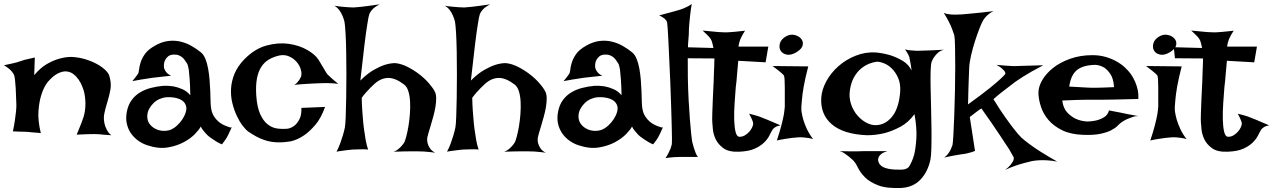

<svg xmlns="http://www.w3.org/2000/svg" viewBox="-20 -769 6412 967"><path d="M44.9 -107.4Q51.8 -139.6 55.2 -164.6Q58.6 -189.5 60.5 -206.1Q62.5 -225.6 62.5 -239.3Q61.5 -255.9 61 -278.8Q60.5 -301.8 59.1 -324.7Q57.6 -347.7 55.7 -365.7Q53.7 -383.8 50.8 -391.6Q46.9 -399.4 40 -408.2Q26.4 -424.8 0 -440.4Q22.5 -445.3 38.6 -448.7Q54.7 -452.1 65.4 -455.1Q77.1 -459 85.9 -461.9Q93.8 -464.8 104.5 -467.8Q113.3 -469.7 126 -472.7Q138.7 -475.6 155.3 -479.5L152.3 -390.6Q183.6 -427.7 215.8 -446.3Q248 -464.8 276.4 -472.7Q308.6 -482.4 339.8 -482.4Q378.9 -480.5 412.6 -469.7Q446.3 -459 471.2 -444.8Q496.1 -430.7 511.7 -415Q527.3 -399.4 530.3 -387.7Q542 -349.6 536.1 -317.9Q530.3 -286.1 521 -256.3Q511.7 -226.6 505.4 -197.3Q499 -168 509.8 -133.8Q513.7 -125 517.6 -116.2Q521.5 -108.4 527.3 -100.6Q533.2 -92.8 541 -87.9Q530.3 -88.9 519.5 -89.4Q508.8 -89.8 500 -90.8Q489.3 -91.8 480.5 -92.8Q470.7 -93.8 454.1 -93.8Q425.8 -93.8 366.2 -90.8Q375 -111.3 380.4 -125.5Q385.7 -139.6 389.6 -148.4Q393.6 -159.2 395.5 -165Q407.2 -193.4 409.7 -229.5Q412.1 -265.6 404.3 -302.7Q401.4 -315.4 394.5 -333Q387.7 -350.6 376.5 -367.2Q365.2 -383.8 350.1 -395.5Q335 -407.2 315.4 -409.2Q295.9 -411.1 272 -399.4Q248 -387.7 220.7 -356.4Q200.2 -330.1 188.5 -292Q177.7 -259.8 173.8 -211.4Q169.9 -163.1 185.5 -98.6Q171.9 -100.6 160.2 -101.1Q148.4 -101.6 140.6 -102.5Q130.9 -103.5 123 -104.5Q114.3 -104.5 103.5 -105.5Q93.8 -105.5 79.1 -106Q64.5 -106.4 44.9 -107.4Z M673.8 -395.5Q678.7 -401.4 680.2 -417.5Q681.6 -433.6 688 -454.1Q694.3 -474.6 710 -497.1Q725.6 -519.5 760.7 -539.1Q794.9 -558.6 827.1 -562.5Q859.4 -566.4 888.7 -559.6Q918 -552.7 943.8 -538.1Q969.7 -523.4 991.2 -505.9Q1005.9 -494.1 1014.6 -472.2Q1023.4 -450.2 1028.3 -422.9Q1033.2 -395.5 1035.6 -365.7Q1038.1 -335.9 1039.1 -308.1Q1040 -280.3 1040.5 -257.3Q1041 -234.4 1043.9 -219.7Q1047.9 -198.2 1057.6 -183.1Q1067.4 -168 1079.1 -157.7Q1090.8 -147.5 1102.5 -141.6Q1114.3 -135.7 1123 -132.8Q1128.9 -129.9 1133.8 -128.9Q1143.6 -125 1147.5 -128.9Q1141.6 -115.2 1136.7 -105.5Q1131.8 -95.7 1128.9 -88.9Q1125 -81.1 1122.1 -76.2Q1119.1 -70.3 1115.2 -65.4Q1112.3 -60.5 1107.4 -54.7Q1102.5 -48.8 1097.7 -42Q1085 -46.9 1073.7 -53.7Q1062.5 -60.5 1053.7 -66.4Q1043 -73.2 1034.2 -80.1Q1025.4 -86.9 1017.6 -95.7Q1010.7 -103.5 1003.4 -112.3Q996.1 -121.1 991.2 -131.8Q985.4 -119.1 963.4 -95.7Q941.4 -72.3 906.2 -53.2Q871.1 -34.2 824.7 -26.4Q778.3 -18.6 722.7 -37.1Q698.2 -44.9 676.8 -60.1Q655.3 -75.2 640.1 -96.7Q625 -118.2 618.7 -146Q612.3 -173.8 619.1 -208Q626 -242.2 643.6 -265.6Q661.1 -289.1 685.5 -303.7Q710 -318.4 740.2 -326.2Q770.5 -334 802.7 -336.9Q828.1 -337.9 853.5 -334Q875 -330.1 898.4 -319.8Q921.9 -309.6 938.5 -289.1Q937.5 -340.8 935.1 -371.6Q932.6 -402.3 930.7 -418.9Q926.8 -438.5 923.8 -446.3Q918.9 -453.1 913.6 -461.9Q908.2 -470.7 900.4 -478Q892.6 -485.4 880.9 -490.2Q869.1 -495.1 853.5 -494.1Q836.9 -493.2 827.1 -485.4Q817.4 -477.5 812 -467.3Q806.6 -457 805.7 -445.3Q804.7 -433.6 806.6 -424.8Q808.6 -418.9 812.5 -412.1Q816.4 -406.2 823.2 -399.4Q830.1 -392.6 841.8 -387.7Q819.3 -384.8 801.8 -383.3Q784.2 -381.8 771.5 -379.9Q756.8 -377.9 746.1 -377Q735.4 -376 720.7 -373Q708 -371.1 689.5 -368.2Q670.9 -365.2 646.5 -360.4Q652.3 -367.2 657.2 -373.5Q662.1 -379.9 666 -384.8Q669.9 -390.6 673.8 -395.5ZM820.3 -279.3Q802.7 -278.3 785.2 -271Q767.6 -263.7 753.9 -250.5Q740.2 -237.3 731 -220.2Q721.7 -203.1 721.7 -182.6Q721.7 -162.1 731.9 -147Q742.2 -131.8 759.3 -122.1Q776.4 -112.3 796.4 -110.4Q816.4 -108.4 835.9 -114.3Q854.5 -121.1 871.1 -136.2Q887.7 -151.4 899.4 -169.4Q911.1 -187.5 916 -205.6Q920.9 -223.6 917 -235.4Q909.2 -260.7 881.8 -271Q854.5 -281.2 820.3 -279.3Z M1683.6 -346.7Q1671.9 -348.6 1654.8 -349.6Q1637.7 -350.6 1622.1 -350.6Q1604.5 -350.6 1585 -349.6Q1564.5 -348.6 1543.9 -347.7Q1526.4 -346.7 1504.4 -345.2Q1482.4 -343.8 1461.9 -341.8Q1469.7 -345.7 1476.1 -352.5Q1482.4 -359.4 1487.3 -366.2Q1492.2 -374 1496.1 -382.8Q1501 -397.5 1495.1 -418.5Q1489.3 -439.5 1474.1 -457Q1459 -474.6 1436 -484.9Q1413.1 -495.1 1385.7 -489.3Q1356.4 -482.4 1333.5 -468.8Q1310.5 -455.1 1295.4 -431.2Q1280.3 -407.2 1273.9 -372.6Q1267.6 -337.9 1270.5 -290Q1274.4 -230.5 1290 -195.3Q1305.7 -160.2 1328.1 -142.6Q1350.6 -125 1377.4 -121.6Q1404.3 -118.2 1430.7 -121.1Q1449.2 -125 1464.8 -137.7Q1477.5 -148.4 1488.3 -168.9Q1499 -189.5 1498 -225.6L1617.2 -230.5Q1596.7 -172.9 1567.4 -139.2Q1538.1 -105.5 1510.7 -86.9Q1478.5 -65.4 1446.3 -57.6Q1406.2 -50.8 1375 -52.2Q1343.8 -53.7 1318.4 -61.5Q1293 -69.3 1271.5 -81.1Q1250 -92.8 1230.5 -106.4Q1217.8 -115.2 1202.1 -135.7Q1186.5 -156.2 1172.9 -185.1Q1159.2 -213.9 1150.4 -249Q1141.6 -284.2 1143.6 -321.8Q1145.5 -359.4 1161.1 -397.5Q1176.8 -435.5 1210.9 -470.7Q1262.7 -523.4 1321.8 -539.6Q1380.9 -555.7 1433.6 -548.3Q1486.3 -541 1527.3 -517.6Q1568.4 -494.1 1585 -466.8Q1601.6 -439.5 1609.9 -425.3Q1618.2 -411.1 1622.6 -403.8Q1627 -396.5 1630.4 -393.1Q1633.8 -389.6 1640.6 -383.8Q1645.5 -378.9 1652.3 -373Q1658.2 -368.2 1666 -361.3Q1673.8 -354.5 1683.6 -346.7Z M1664.1 -740.2Q1686.5 -736.3 1705.1 -734.9Q1723.6 -733.4 1736.3 -732.4Q1751 -731.4 1761.7 -731.4Q1776.4 -732.4 1795.9 -734.4Q1812.5 -736.3 1836.4 -739.3Q1860.4 -742.2 1891.6 -747.1Q1877 -739.3 1867.2 -731.9Q1857.4 -724.6 1851.6 -716.8Q1844.7 -708 1840.8 -700.2Q1835.9 -687.5 1830.1 -647.5Q1824.2 -613.3 1815.9 -545.9Q1807.6 -478.5 1794.9 -363.3Q1830.1 -398.4 1861.8 -416.5Q1893.6 -434.6 1918 -442.4Q1946.3 -451.2 1970.7 -451.2Q2001 -448.2 2032.7 -432.1Q2064.5 -416 2092.3 -394.5Q2120.1 -373 2141.1 -348.6Q2162.1 -324.2 2170.9 -305.7Q2176.8 -293 2176.8 -272.9Q2176.8 -252.9 2172.9 -229.5Q2168.9 -206.1 2162.1 -181.6Q2155.3 -157.2 2148.9 -135.7Q2142.6 -114.3 2137.7 -98.1Q2132.8 -82 2131.8 -75.2Q2129.9 -60.5 2133.8 -46.9Q2136.7 -35.2 2145.5 -22Q2154.3 -8.8 2171.9 0Q2158.2 -2 2143.1 -3.4Q2127.9 -4.9 2114.3 -5.9Q2098.6 -6.8 2083 -6.8H2047.9Q2031.2 -6.8 2009.8 -6.3Q1988.3 -5.9 1962.9 -4.9Q1976.6 -9.8 1986.3 -18.1Q1996.1 -26.4 2002.9 -34.2Q2010.7 -43 2016.6 -52.7Q2020.5 -60.5 2026.4 -82.5Q2032.2 -104.5 2037.1 -133.3Q2042 -162.1 2044.4 -194.3Q2046.9 -226.6 2045.4 -256.3Q2043.9 -286.1 2036.6 -309.6Q2029.3 -333 2014.6 -343.8Q1970.7 -377 1935.1 -376.5Q1899.4 -376 1867.2 -347.7Q1855.5 -336.9 1844.7 -326.2Q1835 -316.4 1823.2 -303.2Q1811.5 -290 1801.8 -276.4Q1801.8 -261.7 1802.7 -244.1Q1803.7 -226.6 1804.7 -210Q1805.7 -191.4 1807.6 -172.9Q1809.6 -144.5 1813.5 -117.2Q1816.4 -93.8 1821.3 -65.9Q1826.2 -38.1 1834 -15.6Q1821.3 -17.6 1807.6 -17.1Q1793.9 -16.6 1781.2 -16.6Q1766.6 -15.6 1752.9 -15.6Q1740.2 -14.6 1726.6 -12.7Q1714.8 -10.7 1701.2 -9.3Q1687.5 -7.8 1674.8 -4.9Q1686.5 -27.3 1694.3 -49.3Q1702.1 -71.3 1707 -87.9Q1712.9 -107.4 1716.8 -126Q1719.7 -140.6 1721.2 -182.1Q1722.7 -223.6 1723.6 -277.8Q1724.6 -332 1724.6 -392.6Q1724.6 -453.1 1723.6 -507.8Q1722.7 -562.5 1720.2 -603.5Q1717.8 -644.5 1714.8 -660.2Q1710.9 -675.8 1704.1 -691.4Q1698.2 -705.1 1688.5 -718.3Q1678.7 -731.4 1664.1 -740.2Z M2220.7 -740.2Q2243.2 -736.3 2261.7 -734.9Q2280.3 -733.4 2293 -732.4Q2307.6 -731.4 2318.4 -731.4Q2333 -732.4 2352.5 -734.4Q2369.1 -736.3 2393.1 -739.3Q2417 -742.2 2448.2 -747.1Q2433.6 -739.3 2423.8 -731.9Q2414.1 -724.6 2408.2 -716.8Q2401.4 -708 2397.5 -700.2Q2392.6 -687.5 2386.7 -647.5Q2380.9 -613.3 2372.6 -545.9Q2364.3 -478.5 2351.6 -363.3Q2386.7 -398.4 2418.5 -416.5Q2450.2 -434.6 2474.6 -442.4Q2502.9 -451.2 2527.3 -451.2Q2557.6 -448.2 2589.4 -432.1Q2621.1 -416 2648.9 -394.5Q2676.8 -373 2697.8 -348.6Q2718.8 -324.2 2727.5 -305.7Q2733.4 -293 2733.4 -272.9Q2733.4 -252.9 2729.5 -229.5Q2725.6 -206.1 2718.8 -181.6Q2711.9 -157.2 2705.6 -135.7Q2699.2 -114.3 2694.3 -98.1Q2689.5 -82 2688.5 -75.2Q2686.5 -60.5 2690.4 -46.9Q2693.4 -35.2 2702.1 -22Q2710.9 -8.8 2728.5 0Q2714.8 -2 2699.7 -3.4Q2684.6 -4.9 2670.9 -5.9Q2655.3 -6.8 2639.6 -6.8H2604.5Q2587.9 -6.8 2566.4 -6.3Q2544.9 -5.9 2519.5 -4.9Q2533.2 -9.8 2543 -18.1Q2552.7 -26.4 2559.6 -34.2Q2567.4 -43 2573.2 -52.7Q2577.1 -60.5 2583 -82.5Q2588.9 -104.5 2593.8 -133.3Q2598.6 -162.1 2601.1 -194.3Q2603.5 -226.6 2602.1 -256.3Q2600.6 -286.1 2593.3 -309.6Q2585.9 -333 2571.3 -343.8Q2527.3 -377 2491.7 -376.5Q2456.1 -376 2423.8 -347.7Q2412.1 -336.9 2401.4 -326.2Q2391.6 -316.4 2379.9 -303.2Q2368.2 -290 2358.4 -276.4Q2358.4 -261.7 2359.4 -244.1Q2360.4 -226.6 2361.3 -210Q2362.3 -191.4 2364.3 -172.9Q2366.2 -144.5 2370.1 -117.2Q2373 -93.8 2377.9 -65.9Q2382.8 -38.1 2390.6 -15.6Q2377.9 -17.6 2364.3 -17.1Q2350.6 -16.6 2337.9 -16.6Q2323.2 -15.6 2309.6 -15.6Q2296.9 -14.6 2283.2 -12.7Q2271.5 -10.7 2257.8 -9.3Q2244.1 -7.8 2231.4 -4.9Q2243.2 -27.3 2251 -49.3Q2258.8 -71.3 2263.7 -87.9Q2269.5 -107.4 2273.4 -126Q2276.4 -140.6 2277.8 -182.1Q2279.3 -223.6 2280.3 -277.8Q2281.2 -332 2281.2 -392.6Q2281.2 -453.1 2280.3 -507.8Q2279.3 -562.5 2276.9 -603.5Q2274.4 -644.5 2271.5 -660.2Q2267.6 -675.8 2260.7 -691.4Q2254.9 -705.1 2245.1 -718.3Q2235.4 -731.4 2220.7 -740.2Z M2845.7 -395.5Q2850.6 -401.4 2852.1 -417.5Q2853.5 -433.6 2859.9 -454.1Q2866.2 -474.6 2881.8 -497.1Q2897.5 -519.5 2932.6 -539.1Q2966.8 -558.6 2999 -562.5Q3031.2 -566.4 3060.5 -559.6Q3089.8 -552.7 3115.7 -538.1Q3141.6 -523.4 3163.1 -505.9Q3177.7 -494.1 3186.5 -472.2Q3195.3 -450.2 3200.2 -422.9Q3205.1 -395.5 3207.5 -365.7Q3210 -335.9 3210.9 -308.1Q3211.9 -280.3 3212.4 -257.3Q3212.9 -234.4 3215.8 -219.7Q3219.7 -198.2 3229.5 -183.1Q3239.3 -168 3251 -157.7Q3262.7 -147.5 3274.4 -141.6Q3286.1 -135.7 3294.9 -132.8Q3300.8 -129.9 3305.7 -128.9Q3315.4 -125 3319.3 -128.9Q3313.5 -115.2 3308.6 -105.5Q3303.7 -95.7 3300.8 -88.9Q3296.9 -81.1 3293.9 -76.2Q3291 -70.3 3287.1 -65.4Q3284.2 -60.5 3279.3 -54.7Q3274.4 -48.8 3269.5 -42Q3256.8 -46.9 3245.6 -53.7Q3234.4 -60.5 3225.6 -66.4Q3214.8 -73.2 3206.1 -80.1Q3197.3 -86.9 3189.5 -95.7Q3182.6 -103.5 3175.3 -112.3Q3168 -121.1 3163.1 -131.8Q3157.2 -119.1 3135.3 -95.7Q3113.3 -72.3 3078.1 -53.2Q3043 -34.2 2996.6 -26.4Q2950.2 -18.6 2894.5 -37.1Q2870.1 -44.9 2848.6 -60.1Q2827.1 -75.2 2812 -96.7Q2796.9 -118.2 2790.5 -146Q2784.2 -173.8 2791 -208Q2797.9 -242.2 2815.4 -265.6Q2833 -289.1 2857.4 -303.7Q2881.8 -318.4 2912.1 -326.2Q2942.4 -334 2974.6 -336.9Q3000 -337.9 3025.4 -334Q3046.9 -330.1 3070.3 -319.8Q3093.8 -309.6 3110.4 -289.1Q3109.4 -340.8 3106.9 -371.6Q3104.5 -402.3 3102.5 -418.9Q3098.6 -438.5 3095.7 -446.3Q3090.8 -453.1 3085.4 -461.9Q3080.1 -470.7 3072.3 -478Q3064.5 -485.4 3052.7 -490.2Q3041 -495.1 3025.4 -494.1Q3008.8 -493.2 2999 -485.4Q2989.3 -477.5 2983.9 -467.3Q2978.5 -457 2977.5 -445.3Q2976.6 -433.6 2978.5 -424.8Q2980.5 -418.9 2984.4 -412.1Q2988.3 -406.2 2995.1 -399.4Q3002 -392.6 3013.7 -387.7Q2991.2 -384.8 2973.6 -383.3Q2956.1 -381.8 2943.4 -379.9Q2928.7 -377.9 2918 -377Q2907.2 -376 2892.6 -373Q2879.9 -371.1 2861.3 -368.2Q2842.8 -365.2 2818.4 -360.4Q2824.2 -367.2 2829.1 -373.5Q2834 -379.9 2837.9 -384.8Q2841.8 -390.6 2845.7 -395.5ZM2992.2 -279.3Q2974.6 -278.3 2957 -271Q2939.5 -263.7 2925.8 -250.5Q2912.1 -237.3 2902.8 -220.2Q2893.6 -203.1 2893.6 -182.6Q2893.6 -162.1 2903.8 -147Q2914.1 -131.8 2931.2 -122.1Q2948.2 -112.3 2968.3 -110.4Q2988.3 -108.4 3007.8 -114.3Q3026.4 -121.1 3043 -136.2Q3059.6 -151.4 3071.3 -169.4Q3083 -187.5 3087.9 -205.6Q3092.8 -223.6 3088.9 -235.4Q3081.1 -260.7 3053.7 -271Q3026.4 -281.2 2992.2 -279.3Z M3332 27.3Q3341.8 12.7 3347.7 0Q3353.5 -12.7 3357.4 -21.5Q3361.3 -32.2 3363.3 -41Q3364.3 -46.9 3364.3 -75.2Q3364.3 -103.5 3362.8 -146.5Q3361.3 -189.5 3359.9 -243.2Q3358.4 -296.9 3356 -352.5Q3353.5 -408.2 3351.1 -460.9Q3348.6 -513.7 3346.7 -556.2Q3344.7 -598.6 3342.8 -626Q3340.8 -653.3 3339.8 -657.2Q3337.9 -663.1 3333 -668.9Q3323.2 -680.7 3299.8 -691.4Q3349.6 -704.1 3376 -711.9Q3391.6 -715.8 3403.3 -719.7Q3414.1 -723.6 3424.8 -727.5Q3433.6 -731.4 3444.3 -736.8Q3455.1 -742.2 3463.9 -749Q3459 -720.7 3456.1 -694.3Q3453.1 -668 3451.2 -645.5Q3449.2 -620.1 3449.2 -596.7Q3444.3 -548.8 3443.8 -492.7Q3443.4 -436.5 3444.3 -378.9Q3445.3 -321.3 3448.2 -266.6Q3451.2 -211.9 3454.6 -167.5Q3458 -123 3461.4 -92.3Q3464.8 -61.5 3466.8 -52.7Q3470.7 -38.1 3474.6 -24.4Q3478.5 -12.7 3483.4 0.5Q3488.3 13.7 3495.1 21.5H3400.4Q3387.7 21.5 3376 22.5Q3365.2 23.4 3353.5 24.4Q3341.8 25.4 3332 27.3Z M3518.6 -615.2Q3547.9 -612.3 3567.9 -610.4Q3587.9 -608.4 3600.6 -607.4Q3615.2 -606.4 3624 -606.4Q3632.8 -605.5 3647.5 -606.4Q3660.2 -607.4 3680.7 -608.9Q3701.2 -610.4 3732.4 -614.3Q3725.6 -604.5 3721.7 -597.2Q3717.8 -589.8 3714.8 -584L3709 -572.3Q3707 -566.4 3705.1 -560.5Q3703.1 -555.7 3701.7 -548.8Q3700.2 -542 3699.2 -534.2H3849.6L3835.9 -455.1L3698.2 -462.9Q3693.4 -413.1 3691.4 -385.7Q3689.5 -358.4 3687.5 -345.7L3685.5 -328.1Q3682.6 -291 3679.7 -247.6Q3676.8 -204.1 3677.7 -167Q3678.7 -129.9 3684.6 -105Q3690.4 -80.1 3705.1 -80.1Q3719.7 -80.1 3732.4 -87.9Q3745.1 -95.7 3754.4 -106.4Q3763.7 -117.2 3768.6 -128.4Q3773.4 -139.6 3773.4 -145.5Q3773.4 -151.4 3770.5 -159.2Q3765.6 -173.8 3752.9 -196.3Q3781.2 -189.5 3802.7 -182.6Q3813.5 -178.7 3822.3 -174.8Q3832 -170.9 3844.7 -166Q3855.5 -161.1 3872.1 -154.3Q3888.7 -147.5 3911.1 -137.7Q3889.6 -133.8 3879.9 -125Q3874 -121.1 3871.1 -116.2Q3864.3 -105.5 3855.5 -87.4Q3846.7 -69.3 3829.1 -51.8Q3811.5 -34.2 3781.7 -20.5Q3752 -6.8 3702.1 -4.9Q3650.4 -2.9 3623.5 -22.5Q3596.7 -42 3584.5 -67.9Q3572.3 -93.8 3570.3 -119.1Q3568.4 -144.5 3567.4 -153.3Q3566.4 -162.1 3567.4 -197.3Q3568.4 -232.4 3570.3 -274.9Q3572.3 -317.4 3574.2 -356.9Q3576.2 -396.5 3576.2 -415Q3576.2 -424.8 3577.1 -435.5Q3577.1 -444.3 3577.6 -454.6Q3578.1 -464.8 3578.1 -474.6L3436.5 -475.6L3430.7 -531.2L3573.2 -527.3Q3571.3 -538.1 3568.8 -547.4Q3566.4 -556.6 3564.5 -562.5Q3561.5 -569.3 3558.6 -574.2Q3554.7 -579.1 3549.8 -585Q3544.9 -589.8 3537.1 -597.7Q3529.3 -605.5 3518.6 -615.2Z M3871.1 -436.5 4050.8 -434.6Q4035.2 -375 4027.8 -333Q4020.5 -291 4018.6 -262.7Q4014.6 -230.5 4016.6 -208Q4019.5 -187.5 4026.4 -164.1Q4032.2 -144.5 4043.9 -119.1Q4055.7 -93.8 4075.2 -68.4Q4063.5 -72.3 4049.8 -74.2Q4036.1 -76.2 4024.4 -77.1Q4010.7 -78.1 3997.1 -77.1Q3983.4 -76.2 3966.8 -74.2Q3953.1 -72.3 3933.6 -69.3Q3914.1 -66.4 3892.6 -61.5Q3907.2 -105.5 3915.5 -137.7Q3923.8 -169.9 3927.7 -191.4Q3931.6 -216.8 3932.6 -232.4Q3932.6 -252 3932.6 -276.9Q3932.6 -301.8 3932.6 -325.2Q3932.6 -348.6 3931.6 -366.7Q3930.7 -384.8 3927.7 -389.6L3918 -399.4Q3912.1 -404.3 3900.9 -413.6Q3889.6 -422.9 3871.1 -436.5ZM3940.4 -586.9Q3960.9 -597.7 3981.9 -592.8Q4002.9 -587.9 4014.6 -574.2Q4026.4 -560.5 4022.9 -542Q4019.5 -523.4 3991.2 -505.9Q3962.9 -489.3 3941.4 -494.1Q3919.9 -499 3911.1 -514.6Q3902.3 -530.3 3908.2 -551.3Q3914.1 -572.3 3940.4 -586.9Z M4571.3 -414.1Q4568.4 -433.6 4566.4 -446.8Q4564.5 -460 4562.5 -467.8Q4560.5 -477.5 4559.6 -482.4Q4557.6 -487.3 4554.7 -493.2Q4552.7 -498 4548.3 -504.9Q4543.9 -511.7 4538.1 -520.5Q4550.8 -516.6 4564 -515.6Q4577.1 -514.6 4588.9 -513.7Q4601.6 -512.7 4615.2 -513.7Q4628.9 -513.7 4646.5 -514.6Q4662.1 -515.6 4684.1 -516.1Q4706.1 -516.6 4734.4 -518.6Q4717.8 -514.6 4706.5 -505.4Q4695.3 -496.1 4687.5 -485.4Q4678.7 -473.6 4672.9 -460Q4668 -447.3 4667 -411.6Q4666 -376 4667 -327.6Q4668 -279.3 4669.4 -223.6Q4670.9 -168 4671.4 -117.2Q4671.9 -66.4 4670.9 -24.9Q4669.9 16.6 4666 36.1Q4652.3 97.7 4615.2 136.2Q4578.1 174.8 4517.6 177.7Q4444.3 180.7 4401.9 164.1Q4359.4 147.5 4335.9 123.5Q4312.5 99.6 4300.8 75.2Q4289.1 50.8 4276.4 38.1Q4264.6 27.3 4252.9 17.6Q4242.2 9.8 4231 2Q4219.7 -5.9 4209 -7.8Q4237.3 -6.8 4259.8 -6.8Q4282.2 -6.8 4297.9 -6.8Q4315.4 -6.8 4329.1 -7.8H4360.4H4449.2Q4429.7 -2 4419.9 5.4Q4410.2 12.7 4406.2 20.5Q4402.3 29.3 4402.3 38.1Q4406.2 61.5 4427.7 72.3Q4449.2 83 4486.3 85Q4522.5 86.9 4536.1 83.5Q4549.8 80.1 4557.6 71.3Q4573.2 47.9 4584 10.7Q4591.8 -20.5 4595.2 -70.8Q4598.6 -121.1 4585.9 -194.3Q4554.7 -151.4 4513.7 -129.9Q4472.7 -108.4 4435.5 -98.6Q4391.6 -87.9 4346.7 -87.9Q4228.5 -92.8 4169.9 -142.6Q4111.3 -192.4 4116.2 -276.4Q4119.1 -318.4 4142.1 -360.4Q4165 -402.3 4202.6 -435.5Q4240.2 -468.8 4289.1 -488.3Q4337.9 -507.8 4390.6 -504.9Q4430.7 -501 4465.8 -490.2Q4496.1 -480.5 4525.9 -462.9Q4555.7 -445.3 4571.3 -414.1ZM4260.7 -316.4Q4254.9 -278.3 4266.1 -245.1Q4277.3 -211.9 4297.9 -188Q4318.4 -164.1 4343.8 -150.9Q4369.1 -137.7 4391.6 -138.7Q4438.5 -139.6 4472.7 -181.2Q4506.8 -222.7 4513.7 -305.7Q4516.6 -346.7 4503.4 -376.5Q4490.2 -406.2 4470.7 -424.8Q4451.2 -443.4 4429.7 -451.2Q4408.2 -459 4395.5 -458Q4377.9 -456.1 4356.9 -447.8Q4335.9 -439.5 4316.4 -423.3Q4296.9 -407.2 4281.7 -380.9Q4266.6 -354.5 4260.7 -316.4Z M4733.4 -704.1Q4744.1 -699.2 4759.3 -697.3Q4774.4 -695.3 4788.1 -695.3Q4804.7 -695.3 4822.3 -696.3Q4839.8 -697.3 4865.2 -700.2Q4885.7 -702.1 4916 -705.1Q4946.3 -708 4983.4 -712.9Q4969.7 -706.1 4960 -698.2Q4950.2 -690.4 4943.4 -682.6Q4935.5 -673.8 4930.7 -665Q4923.8 -653.3 4912.6 -624.5Q4901.4 -595.7 4890.1 -560.5Q4878.9 -525.4 4870.6 -489.3Q4862.3 -453.1 4861.3 -427.7Q4860.4 -406.2 4859.4 -378.9Q4858.4 -355.5 4857.4 -321.3Q4856.4 -287.1 4855.5 -243.2Q4925.8 -293.9 4963.9 -324.7Q5002 -355.5 5019.5 -372.1Q5040 -390.6 5043.9 -398.4Q5043 -404.3 5039.1 -411.1Q5034.2 -417 5025.4 -424.8Q5016.6 -432.6 4999 -442.4Q5024.4 -439.5 5043.5 -438.5Q5062.5 -437.5 5076.2 -436.5Q5091.8 -435.5 5103.5 -436.5Q5116.2 -436.5 5134.8 -437.5Q5167 -438.5 5234.4 -440.4Q5168.9 -406.2 5130.9 -381.8Q5109.4 -368.2 5092.8 -356.4Q5076.2 -343.8 5058.6 -330.1Q5043 -318.4 5022.9 -302.7Q5002.9 -287.1 4983.4 -269.5Q5017.6 -213.9 5043.5 -177.7Q5069.3 -141.6 5086.9 -119.1Q5107.4 -92.8 5123 -77.1Q5138.7 -62.5 5164.1 -43.9Q5185.5 -27.3 5220.2 -5.4Q5254.9 16.6 5304.7 44.9Q5279.3 40 5255.9 38.6Q5232.4 37.1 5215.8 38.1Q5195.3 39.1 5178.7 42Q5161.1 45.9 5139.6 51.8Q5121.1 56.6 5096.2 64.9Q5071.3 73.2 5042 86.9Q5060.5 73.2 5069.8 61Q5079.1 48.8 5083 41Q5086.9 31.2 5085.9 24.4Q5081.1 14.6 5063.5 -15.6Q5046.9 -41 5014.6 -89.8Q4982.4 -138.7 4922.9 -222.7Q4919.9 -221.7 4913.1 -216.8Q4907.2 -211.9 4895.5 -203.6Q4883.8 -195.3 4864.3 -179.7L4890.6 -8.8Q4881.8 -4.9 4871.6 -2Q4861.3 1 4852.5 2.9Q4841.8 5.9 4831.1 6.8Q4820.3 7.8 4805.7 10.7Q4793 12.7 4775.4 16.1Q4757.8 19.5 4735.4 24.4Q4748 15.6 4755.9 4.4Q4763.7 -6.8 4768.6 -16.6Q4773.4 -27.3 4777.3 -39.1Q4779.3 -48.8 4781.7 -89.8Q4784.2 -130.9 4786.1 -188Q4788.1 -245.1 4789.6 -310.5Q4791 -376 4791 -434.1Q4791 -492.2 4790 -535.6Q4789.1 -579.1 4786.1 -591.8Q4781.2 -607.4 4774.4 -625Q4768.6 -640.6 4758.3 -660.6Q4748 -680.7 4733.4 -704.1Z M5453.1 -157.2Q5480.5 -157.2 5503.9 -163.1Q5523.4 -168 5541.5 -179.2Q5559.6 -190.4 5565.4 -212.9Q5585 -209 5598.6 -206.5Q5612.3 -204.1 5622.1 -202.1Q5632.8 -199.2 5640.6 -198.2Q5648.4 -196.3 5659.2 -194.3Q5668.9 -192.4 5683.1 -189.9Q5697.3 -187.5 5716.8 -183.6Q5702.1 -185.5 5687 -180.7Q5671.9 -175.8 5658.2 -169.9Q5642.6 -163.1 5628.9 -153.3Q5620.1 -147.5 5608.9 -135.7Q5597.7 -124 5577.1 -113.3Q5556.6 -102.5 5522.9 -95.2Q5489.3 -87.9 5436.5 -89.8Q5373 -91.8 5330.1 -112.8Q5287.1 -133.8 5260.7 -164.6Q5234.4 -195.3 5222.7 -231.4Q5210.9 -267.6 5210 -298.8Q5209 -330.1 5228.5 -364.3Q5248 -398.4 5283.7 -426.8Q5319.3 -455.1 5370.1 -473.1Q5420.9 -491.2 5481.4 -491.2Q5516.6 -491.2 5546.4 -482.9Q5576.2 -474.6 5601.1 -460.9Q5626 -447.3 5644.5 -430.2Q5663.1 -413.1 5675.8 -395.5Q5688.5 -377 5697.3 -356.4Q5705.1 -338.9 5710 -316.4Q5714.8 -293.9 5712.9 -270.5Q5638.7 -268.6 5593.3 -267.6Q5547.9 -266.6 5522.5 -266.6H5478.5H5445.3Q5427.7 -266.6 5399.4 -265.6Q5371.1 -264.6 5330.1 -262.7Q5335 -223.6 5355 -202.6Q5375 -181.6 5397.5 -170.9Q5422.9 -159.2 5453.1 -157.2ZM5365.2 -333Q5396.5 -331.1 5417.5 -330.1Q5438.5 -329.1 5452.1 -328.1Q5466.8 -327.1 5475.6 -327.1H5500Q5524.4 -327.1 5590.8 -330.1Q5587.9 -373 5572.8 -395.5Q5557.6 -418 5541 -428.7Q5521.5 -440.4 5498 -442.4Q5434.6 -441.4 5403.8 -416Q5373 -390.6 5365.2 -333Z M5752 -436.5 5931.6 -434.6Q5916 -375 5908.7 -333Q5901.4 -291 5899.4 -262.7Q5895.5 -230.5 5897.5 -208Q5900.4 -187.5 5907.2 -164.1Q5913.1 -144.5 5924.8 -119.1Q5936.5 -93.8 5956.1 -68.4Q5944.3 -72.3 5930.7 -74.2Q5917 -76.2 5905.3 -77.1Q5891.6 -78.1 5877.9 -77.1Q5864.3 -76.2 5847.7 -74.2Q5834 -72.3 5814.5 -69.3Q5794.9 -66.4 5773.4 -61.5Q5788.1 -105.5 5796.4 -137.7Q5804.7 -169.9 5808.6 -191.4Q5812.5 -216.8 5813.5 -232.4Q5813.5 -252 5813.5 -276.9Q5813.5 -301.8 5813.5 -325.2Q5813.5 -348.6 5812.5 -366.7Q5811.5 -384.8 5808.6 -389.6L5798.8 -399.4Q5793 -404.3 5781.7 -413.6Q5770.5 -422.9 5752 -436.5ZM5821.3 -586.9Q5841.8 -597.7 5862.8 -592.8Q5883.8 -587.9 5895.5 -574.2Q5907.2 -560.5 5903.8 -542Q5900.4 -523.4 5872.1 -505.9Q5843.8 -489.3 5822.3 -494.1Q5800.8 -499 5792 -514.6Q5783.2 -530.3 5789.1 -551.3Q5794.9 -572.3 5821.3 -586.9Z M5979.5 -615.2Q6008.8 -612.3 6028.8 -610.4Q6048.8 -608.4 6061.5 -607.4Q6076.2 -606.4 6085 -606.4Q6093.8 -605.5 6108.4 -606.4Q6121.1 -607.4 6141.6 -608.9Q6162.1 -610.4 6193.4 -614.3Q6186.5 -604.5 6182.6 -597.2Q6178.7 -589.8 6175.8 -584L6169.9 -572.3Q6168 -566.4 6166 -560.5Q6164.1 -555.7 6162.6 -548.8Q6161.1 -542 6160.2 -534.2H6310.5L6296.9 -455.1L6159.2 -462.9Q6154.3 -413.1 6152.3 -385.7Q6150.4 -358.4 6148.4 -345.7L6146.5 -328.1Q6143.6 -291 6140.6 -247.6Q6137.7 -204.1 6138.7 -167Q6139.6 -129.9 6145.5 -105Q6151.4 -80.1 6166 -80.1Q6180.7 -80.1 6193.4 -87.9Q6206.1 -95.7 6215.3 -106.4Q6224.6 -117.2 6229.5 -128.4Q6234.4 -139.6 6234.4 -145.5Q6234.4 -151.4 6231.4 -159.2Q6226.6 -173.8 6213.9 -196.3Q6242.2 -189.5 6263.7 -182.6Q6274.4 -178.7 6283.2 -174.8Q6293 -170.9 6305.7 -166Q6316.4 -161.1 6333 -154.3Q6349.6 -147.5 6372.1 -137.7Q6350.6 -133.8 6340.8 -125Q6335 -121.1 6332 -116.2Q6325.2 -105.5 6316.4 -87.4Q6307.6 -69.3 6290 -51.8Q6272.5 -34.2 6242.7 -20.5Q6212.9 -6.8 6163.1 -4.9Q6111.3 -2.9 6084.5 -22.5Q6057.6 -42 6045.4 -67.9Q6033.2 -93.8 6031.2 -119.1Q6029.3 -144.5 6028.3 -153.3Q6027.3 -162.1 6028.3 -197.3Q6029.3 -232.4 6031.2 -274.9Q6033.2 -317.4 6035.2 -356.9Q6037.1 -396.5 6037.1 -415Q6037.1 -424.8 6038.1 -435.5Q6038.1 -444.3 6038.6 -454.6Q6039.1 -464.8 6039.1 -474.6L5897.5 -475.6L5891.6 -531.2L6034.2 -527.3Q6032.2 -538.1 6029.8 -547.4Q6027.3 -556.6 6025.4 -562.5Q6022.5 -569.3 6019.5 -574.2Q6015.6 -579.1 6010.7 -585Q6005.9 -589.8 5998 -597.7Q5990.2 -605.5 5979.5 -615.2Z"/></svg>

Font: Irish Grover
Style: Regular
Weight: 400
Designer: Squid
Foundry: Font Diner, Inc DBA Sideshow
Version: Version 1.000